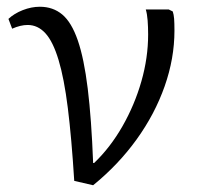

<svg xmlns="http://www.w3.org/2000/svg" viewBox="-20 -535 594 569"><path d="M256 14 200 1Q192 -127 181 -215Q170 -303 153.5 -357.5Q137 -412 114.5 -436.5Q92 -461 62 -461Q41 -461 16 -450L5 -479Q22 -495 47.5 -505Q73 -515 98 -515Q137 -515 164.5 -492Q192 -469 210.5 -415.5Q229 -362 240 -272.5Q251 -183 256 -52H259Q307 -98 343 -161Q379 -224 399 -294Q419 -364 419 -433Q419 -455 417.5 -474.5Q416 -494 412 -507H480L492 -501Q495 -492 496 -479.5Q497 -467 497 -444Q497 -362 468 -279.5Q439 -197 385 -122Q331 -47 256 14Z"/></svg>

Font: Literata 18pt Light
Style: Regular
Weight: 300
Designer: Latin by Veronika Burian and Jose Scaglione. Greek by Irene Vlachou. Cyrillic by Vera Evstafieva.
Foundry: TypeTogether
Version: Version 3.103;gftools[0.9.29]